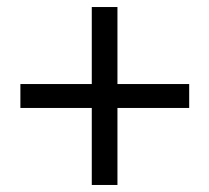

<svg xmlns="http://www.w3.org/2000/svg" viewBox="-20 -642 595 546"><path d="M241 -116V-335H38V-403H241V-622H314V-403H518V-335H314V-116Z"/></svg>

Font: Noto Sans TC Thin
Style: Regular
Weight: 400
Version: Version 2.004-H2;hotconv 1.0.118;makeotfexe 2.5.65603